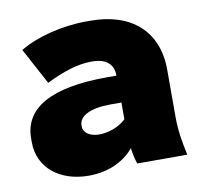

<svg xmlns="http://www.w3.org/2000/svg" viewBox="-66 -604 732 688"><g transform="rotate(-10 300.0 -260.0)"><path d="M204 13C283 13 339 -21 369 -58C372 -35 376 -17 382 0H564C553 -51 546 -91 546 -141V-312C546 -453 454 -533 305 -533H292C202 -533 108 -509 47 -472L118 -340C178 -370 233 -388 282 -388H287C341 -388 363 -360 363 -325V-323H329C125 -323 23 -265 23 -154V-140C23 -48 98 13 204 13ZM266 -126C232 -126 209 -143 209 -164V-169C209 -203 250 -225 325 -225H364V-164C337 -138 297 -126 266 -126Z"/></g></svg>

Font: Fixel Display Black
Style: Regular
Weight: 900
Designer: AlfaBravo + MacPaw
Foundry: Kyrylo Tkachov, Marchela Mozhyna, Serhii Makarenko, Maria Weinstein, Zakhar Kryvoshyya
Version: Version 1.211